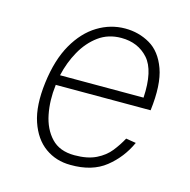

<svg xmlns="http://www.w3.org/2000/svg" viewBox="-83 -592 678 684"><g transform="rotate(15 256.0 -250.0)"><path d="M402 -132 439 -126Q413 -68 363.5 -28.5Q314 11 234 10Q181 10 140.5 -19Q100 -48 80.5 -105.5Q61 -163 72 -250Q83 -337 116 -394.5Q149 -452 196.5 -481Q244 -510 298 -510Q348 -510 389.5 -486Q431 -462 451.5 -405.5Q472 -349 460 -252H110V-250Q103 -194 113 -143Q123 -92 153.5 -59.5Q184 -27 239 -27Q287 -27 318.5 -42.5Q350 -58 369 -82Q388 -106 402 -132ZM293 -474Q245 -474 209.5 -448Q174 -422 150.5 -380Q127 -338 116 -289H424Q430 -390 392.5 -432Q355 -474 293 -474Z"/></g></svg>

Font: Haskoy ExtraLight
Style: Italic
Weight: 200
Designer: Ertekin Erdin
Foundry: Ertekin Erdin
Version: Version 2.000; ttfautohint (v1.8.4.7-5d5b)